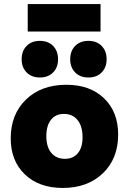

<svg xmlns="http://www.w3.org/2000/svg" viewBox="-20 -919 637 949"><path d="M117 -763V-899H477V-763ZM327 -626Q327 -667 351.5 -692Q376 -717 417 -717Q458 -717 482.5 -692Q507 -667 507 -626Q507 -586 482.5 -561Q458 -536 417 -536Q376 -536 351.5 -561Q327 -586 327 -626ZM87 -626Q87 -667 111.5 -692Q136 -717 177 -717Q218 -717 242.5 -692Q267 -667 267 -626Q267 -586 242.5 -561Q218 -536 177 -536Q136 -536 111.5 -561Q87 -586 87 -626ZM290 10Q173 10 103 -57Q33 -124 33 -235Q33 -354 108.5 -427Q184 -500 308 -500Q425 -500 494.5 -433Q564 -366 564 -254Q564 -135 488.5 -62.5Q413 10 290 10ZM301 -134Q342 -134 365 -162Q388 -190 388 -240Q388 -295 363.5 -325.5Q339 -356 296 -356Q255 -356 232 -327Q209 -298 209 -246Q209 -193 233.5 -163.5Q258 -134 301 -134Z"/></svg>

Font: Cantarell Extra Bold
Style: Regular
Weight: 800
Designer: Dave Crossland, Nikolaus Waxweiler, Florian Fecher, Jacques Le Bailly, Eben Sorkin, Alexei Vanyashin, Alexios Zavras, Em
Version: Version 0.303